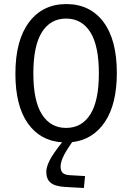

<svg xmlns="http://www.w3.org/2000/svg" viewBox="-20 -690 654 950"><path d="M209 160.2Q209 137.2 224.9 105Q240.7 72.8 287.1 14.2Q179.2 7.3 117.7 -79.8Q56.2 -167 56.2 -325.2Q56.2 -490.7 123.8 -580.3Q191.4 -669.9 308.1 -669.9Q424.8 -669.9 491.5 -581.8Q558.1 -493.7 558.1 -329.1Q558.1 -174.8 499 -86.7Q439.9 1.5 336.9 13.2Q302.2 63 291 89.4Q279.8 115.7 279.8 133.8Q279.8 154.3 289.8 164.8Q299.8 175.3 325.2 176.8L400.9 181.2L395 240.2L300.8 234.9Q251.5 231.9 230.2 213.9Q209 195.8 209 160.2ZM307.1 -57.1Q384.8 -57.1 427 -124.3Q469.2 -191.4 469.2 -327.1Q469.2 -463.9 426.8 -531Q384.3 -598.1 307.1 -598.1Q229.5 -598.1 187.3 -530.8Q145 -463.4 145 -327.1Q145 -190.9 187.5 -124Q230 -57.1 307.1 -57.1Z"/></svg>

Font: IntelOne Mono
Style: Regular
Weight: 400
Designer: Fred Shallcrass
Foundry: Frere-Jones Type LLC
Version: Version 1.200;hotconv 1.1.0;makeotfexe 2.6.0;FJTRelease1.2